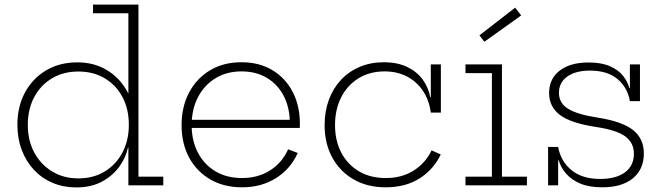

<svg xmlns="http://www.w3.org/2000/svg" viewBox="-20 -810 2889 839"><path d="M541 0V-206.5L543 -235.5V-292.5L541 -342.5V-752H386.5V-790H585V-38H693.5V0ZM318 -537.5Q388.5 -537.5 443.2 -506Q498 -474.5 531.8 -417.8Q565.5 -361 572 -285L543 -265Q543 -333 515.5 -385.2Q488 -437.5 438.2 -467.5Q388.5 -497.5 322.5 -497.5Q256.5 -497.5 206.8 -467.5Q157 -437.5 129.2 -385Q101.5 -332.5 101.5 -264.5Q101.5 -196 129.8 -143.5Q158 -91 207.8 -60.8Q257.5 -30.5 322.5 -30.5Q388.5 -30.5 438 -60.8Q487.5 -91 515.2 -143.8Q543 -196.5 543 -265L549.5 -165H539Q531 -124 502.8 -83.8Q474.5 -43.5 427 -17.2Q379.5 9 313 9Q257 9 209.8 -11Q162.5 -31 128.2 -67.8Q94 -104.5 75 -154.8Q56 -205 56 -264.5Q56 -344 89 -405.5Q122 -467 181 -502.2Q240 -537.5 318 -537.5Z M1038 8.5Q958 8.5 898.5 -26.2Q839 -61 806.2 -122Q773.5 -183 773.5 -263Q773.5 -343.5 806.2 -405.5Q839 -467.5 897.8 -502.8Q956.5 -538 1035 -538Q1113 -538 1170.2 -503.5Q1227.5 -469 1259 -408.2Q1290.5 -347.5 1290.5 -268Q1290.5 -262.5 1290.2 -258.2Q1290 -254 1290 -251H1246Q1246.5 -255.5 1246.5 -260.5Q1246.5 -265.5 1246.5 -271.5Q1246.5 -338 1220.8 -389Q1195 -440 1147.5 -469Q1100 -498 1035 -498Q970.5 -498 921.5 -468Q872.5 -438 845 -385Q817.5 -332 817.5 -263Q817.5 -195 845 -142.8Q872.5 -90.5 921.8 -61.2Q971 -32 1037.5 -32Q1107.5 -32 1160.2 -65.5Q1213 -99 1239 -157.5L1281 -141.5Q1250 -72 1186.2 -31.8Q1122.5 8.5 1038 8.5ZM801 -251V-286.5H1276L1288.5 -251Z M1665 8.5Q1585 8.5 1525 -26.2Q1465 -61 1431.8 -122Q1398.5 -183 1398.5 -263Q1398.5 -323.5 1417 -373.8Q1435.5 -424 1469.8 -460.8Q1504 -497.5 1551.8 -517.8Q1599.5 -538 1657 -538Q1716.5 -538 1759.2 -517.5Q1802 -497 1827 -462.5Q1852 -428 1860 -385.5H1872L1862.5 -318Q1855.5 -372 1828.5 -412.5Q1801.5 -453 1758.8 -475.5Q1716 -498 1660.5 -498Q1596 -498 1547 -468Q1498 -438 1471 -385Q1444 -332 1444 -263Q1444 -195 1471.5 -142.8Q1499 -90.5 1548.8 -61.2Q1598.5 -32 1665.5 -32Q1736 -32 1787.8 -64.8Q1839.5 -97.5 1866 -153L1906 -135Q1874.5 -69 1813.2 -30.2Q1752 8.5 1665 8.5ZM1862.5 -318V-528.5H1906.5V-318Z M2173.5 -38H2282.5V0H2014V-38H2129.5V-490.5H2014V-528.5H2173.5ZM2231 -776.5 2257.5 -742.5 2096.5 -627.5 2075 -655.5Z M2611.5 8.5Q2554 8.5 2515 -8.2Q2476 -25 2453.2 -51.8Q2430.5 -78.5 2421.5 -109H2409.5L2419 -168Q2430 -106 2476.8 -67Q2523.5 -28 2603 -28Q2671.5 -28 2710.8 -56.8Q2750 -85.5 2750 -138.5Q2750 -186 2712.5 -213.8Q2675 -241.5 2585.5 -255Q2475.5 -271.5 2427.5 -307.2Q2379.5 -343 2379.5 -403.5Q2379.5 -466 2425.8 -501.5Q2472 -537 2551.5 -537Q2608.5 -537 2645.8 -520.5Q2683 -504 2703 -478.2Q2723 -452.5 2730 -425.5H2742L2732.5 -368Q2722.5 -427 2678.8 -464.2Q2635 -501.5 2557.5 -501.5Q2496 -501.5 2459.2 -475.8Q2422.5 -450 2422.5 -404Q2422.5 -359 2463.2 -334.2Q2504 -309.5 2592 -296Q2700.5 -279 2747 -241.2Q2793.5 -203.5 2793.5 -139.5Q2793.5 -70 2745.5 -30.8Q2697.5 8.5 2611.5 8.5ZM2375 0V-168H2419V0ZM2732.5 -368V-528.5H2776.5V-368Z"/></svg>

Font: Hepta Slab ExtraLight Light
Style: Regular
Weight: 300
Version: Version 1.100